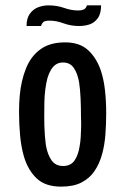

<svg xmlns="http://www.w3.org/2000/svg" viewBox="-20 -686 467 716"><path d="M208 10Q149 10 116.5 -21Q84 -52 69 -103Q59 -138 55 -180Q51 -222 51 -269Q51 -300 53.5 -328.5Q56 -357 62 -383Q68 -409 77 -431Q95 -476 130.5 -502Q166 -528 223 -528Q277 -528 308.5 -499Q340 -470 356 -423Q367 -390 371.5 -349.5Q376 -309 376 -264Q376 -222 373 -183.5Q370 -145 361 -112Q351 -75 332 -47.5Q313 -20 283 -5Q253 10 208 10ZM215 -67Q244 -67 258 -87.5Q272 -108 277 -141Q280 -157 281 -174.5Q282 -192 282.5 -211Q283 -230 282 -250Q282 -286 280.5 -319.5Q279 -353 275 -379Q269 -413 255 -433Q241 -453 215 -453Q200 -453 189 -446Q178 -439 170 -425.5Q162 -412 157 -395Q152 -376 149 -353Q146 -330 145.5 -305Q145 -280 145 -254Q145 -235 145.5 -215.5Q146 -196 147.5 -178.5Q149 -161 151 -145Q157 -110 172 -88.5Q187 -67 215 -67ZM133 -589H79Q79 -618 91.5 -635Q104 -652 122.5 -659Q141 -666 161 -666Q192 -666 219 -656.5Q246 -647 270 -647Q285 -647 293 -651Q301 -655 304 -666H357Q357 -635 344.5 -618Q332 -601 314 -595Q296 -589 275 -589Q244 -589 217 -599Q190 -609 165 -609Q150 -609 143.5 -605Q137 -601 133 -589Z"/></svg>

Font: Truculenta SemiBold
Style: Regular
Weight: 600
Version: Version 1.002